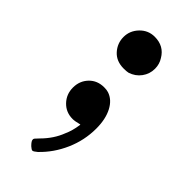

<svg xmlns="http://www.w3.org/2000/svg" viewBox="-207 -492 733 733"><g transform="rotate(45 159.5 -125.0)"><path d="M158 -444Q208 -444 232 -403Q245 -383 245 -358Q245 -330 228.5 -307.5Q212 -285 184 -276Q175 -274 160 -274Q120 -274 97 -299.5Q74 -325 74 -359Q74 -393 98.5 -418.5Q123 -444 158 -444ZM158 -171Q172 -171 181 -168Q212 -158 230 -123.5Q248 -89 248 -38Q248 25 222.5 83Q197 141 153 183Q140 194 135 194Q130 194 120 185Q106 171 106 164Q106 163 106 160L107 158Q107 157 109.5 154.5Q112 152 115.5 148Q119 144 122 141Q160 103 177 58Q189 32 194 -3Q195 -6 193 -6Q170 0 158 0Q122 0 98 -25Q74 -50 74 -86Q74 -122 97.5 -146.5Q121 -171 158 -171Z"/></g></svg>

Font: KaTeX_Main
Style: Bold
Weight: 700
Version: Version 1.1; ttfautohint (v1.3)